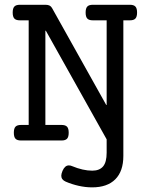

<svg xmlns="http://www.w3.org/2000/svg" viewBox="-20 -600 640 820"><path d="M565.4 -546.4Q565.4 -528.3 558.3 -520.8Q551.3 -513.2 534.7 -513.2H506.8V65.9Q506.8 131.3 472.4 165.8Q438 200.2 373.5 200.2Q345.2 200.2 315.9 193.6Q286.6 187 260.7 175.8Q241.7 167.5 241.7 150.4Q241.7 142.6 247.1 129.4Q257.3 106.4 273.9 106.4Q281.2 106.4 287.6 109.4Q334.5 128.9 374 128.9Q404.8 128.9 420.2 110.8Q435.5 92.8 435.5 52.2V-4.9L175.8 -468.8H173.8V-66.4H242.7Q259.3 -66.4 266.4 -58.8Q273.4 -51.3 273.4 -33.2Q273.4 -15.1 266.4 -7.6Q259.3 0 242.7 0H69.8Q53.2 0 46.1 -7.6Q39.1 -15.1 39.1 -33.2Q39.1 -51.3 46.1 -58.8Q53.2 -66.4 69.8 -66.4H102.5V-513.2H64.9Q48.3 -513.2 41.3 -520.8Q34.2 -528.3 34.2 -546.4Q34.2 -564.5 41.3 -572Q48.3 -579.6 64.9 -579.6H174.3Q185.1 -579.6 191.7 -576.2Q198.2 -572.8 202.1 -565.9L433.6 -151.9H435.5V-513.2H376.5Q359.9 -513.2 352.8 -520.8Q345.7 -528.3 345.7 -546.4Q345.7 -564.5 352.8 -572Q359.9 -579.6 376.5 -579.6H534.7Q551.3 -579.6 558.3 -572Q565.4 -564.5 565.4 -546.4Z"/></svg>

Font: Courier Prime
Style: Regular
Weight: 400
Designer: Alan Dague-Greene, Quote-Unquote Apps
Foundry: Quote-Unquote Apps
Version: Version 3.018